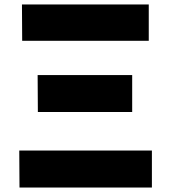

<svg xmlns="http://www.w3.org/2000/svg" viewBox="-20 -787 764 857"><path d="M67 50H658V-115H66ZM79 -605H644V-767H78ZM149 -287H570V-452H148Z"/></svg>

Font: GenEiGothic-pro-Heavy
Style: Bold
Weight: 900
Designer: Ryoko NISHIZUKA (kana & ideographs); Paul D. Hunt (Latin, Greek & Cyrillic); Wenlong ZHANG (bopomofo); Sandoll Communica
Foundry: Adobe Systems Incorporated; o_tamon
Version: Version 1.000.140830